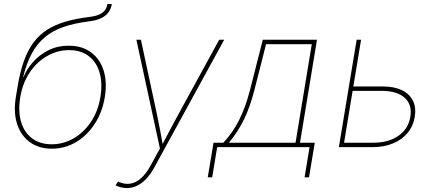

<svg xmlns="http://www.w3.org/2000/svg" viewBox="-20 -748 2211 976"><path d="M243.7 7.8Q177.2 7.8 131.6 -25.6Q85.9 -59.1 66.9 -118.2Q47.9 -177.2 60.5 -253.9L70.3 -312.5Q82.5 -385.3 102.1 -439.2Q121.6 -493.2 150.4 -532Q179.2 -570.8 219.7 -596.7Q260.3 -622.6 313.7 -638.2Q367.2 -653.8 435.5 -662.1Q464.4 -665.5 483.2 -673.6Q502 -681.6 512.5 -695.1Q522.9 -708.5 525.9 -727.5H548.3Q544.4 -702.6 530.8 -684.6Q517.1 -666.5 493.4 -655.3Q469.7 -644 434.1 -639.6Q359.4 -630.4 304 -611.3Q248.5 -592.3 209 -559.6Q169.4 -526.9 142.3 -477.3Q115.2 -427.7 97.7 -357.4H100.1Q114.7 -394.5 146.2 -430.9Q177.7 -467.3 224.1 -491.5Q270.5 -515.6 329.6 -515.6Q397 -515.6 442.4 -482.2Q487.8 -448.7 506.6 -389.9Q525.4 -331.1 512.7 -253.9Q500 -177.2 461.4 -118.2Q422.9 -59.1 366.5 -25.6Q310.1 7.8 243.7 7.8ZM242.7 -14.6Q302.2 -14.6 354.2 -44.7Q406.2 -74.7 442.4 -128.7Q478.5 -182.6 490.2 -253.9Q502 -325.2 486.1 -379.2Q470.2 -433.1 430.7 -463.1Q391.1 -493.2 331.5 -493.2Q272 -493.2 219.5 -463.1Q167 -433.1 130.9 -379.2Q94.7 -325.2 83 -253.9Q71.3 -182.6 87.2 -128.7Q103 -74.7 143.1 -44.7Q183.1 -14.6 242.7 -14.6Z M567.4 194.3 579.6 174.8 584 176.8Q615.2 190.4 643.8 185.3Q672.4 180.2 697.8 157.2Q723.1 134.3 744.6 95.2L793 6.8L673.3 -545.9H696.3L778.3 -164.1Q786.6 -125 793.9 -85.9Q801.3 -46.9 808.1 -7.8H802.2Q822.8 -46.9 843.3 -85.9Q863.8 -125 885.3 -164.1L1094.2 -545.9H1119.6L764.2 103.5Q745.6 137.7 723.6 160.9Q701.7 184.1 677 196Q652.3 208 625.5 208Q611.8 208 596.9 204.6Q582 201.2 567.4 194.3Z M1036.1 153.3 1065.4 -22.5H1115.2Q1138.7 -47.4 1158.7 -75.9Q1178.7 -104.5 1195.6 -137.9Q1212.4 -171.4 1226.3 -210Q1240.2 -248.5 1251.5 -293L1315.9 -545.9H1591.3L1504.9 -22.5H1580.1L1550.8 153.3H1528.3L1553.7 0H1084L1058.6 153.3ZM1143.6 -22.5H1482.4L1564.9 -523.4H1332.5L1273.9 -293Q1252 -206.1 1220.7 -141.8Q1189.5 -77.6 1143.6 -22.5Z M1766.6 -308.6H1924.8Q1982.9 -308.6 2022.2 -289.8Q2061.5 -271 2078.9 -236.3Q2096.2 -201.7 2088.4 -154.3Q2080.6 -106.9 2051.8 -72.3Q2022.9 -37.6 1977.3 -18.8Q1931.6 0 1873.5 0H1702.6L1793 -545.9H1815.4L1729 -22.5H1877.4Q1955.1 -22.5 2005.6 -57.9Q2056.2 -93.3 2065.9 -154.3Q2076.2 -215.3 2037.4 -250.7Q1998.5 -286.1 1920.9 -286.1H1762.7Z"/></svg>

Font: Inter Thin
Style: Italic
Weight: 250
Italic angle: -9.3988°
Designer: Rasmus Andersson
Foundry: rsms
Version: Version 4.001;git-66647c0bb